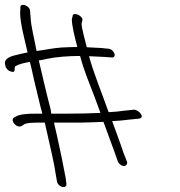

<svg xmlns="http://www.w3.org/2000/svg" viewBox="-113 -681 725 772"><path d="M-59 -207C-71 -193 -45 -165 -27 -174L-19 -179C-9 -188 22 -188 48 -188H67L77 -144C89 -90 106 -20 112 25L116 48C117 53 119 58 123 62C136 76 157 73 154 58L151 34C143 -11 128 -82 116 -136L104 -188H176C201 -188 224 -188 251 -189L303 -191C318 -151 333 -108 347 -71L360 -34C361 -29 365 -24 370 -20C386 -6 401 -17 398 -30L383 -68C370 -108 353 -152 338 -194C361 -195 384 -197 406 -200L446 -204C473 -209 444 -240 426 -240L387 -236C367 -233 346 -231 325 -230L323 -232C297 -306 264 -385 245 -455C270 -454 293 -453 309 -452L336 -450C345 -448 351 -457 347 -466C343 -476 333 -485 323 -485L294 -488C279 -489 259 -490 236 -491C229 -521 215 -566 215 -587L218 -598C224 -617 179 -636 179 -616L176 -605C175 -581 188 -529 198 -492C176 -492 156 -491 134 -490C95 -487 67 -480 34 -476C26 -521 11 -577 10 -612L8 -637C7 -660 -33 -671 -31 -651L-32 -626C-31 -585 -14 -522 -2 -470H-3C-20 -467 -34 -463 -47 -460C-71 -455 -96 -445 -93 -425C-92 -412 -86 -399 -71 -394C-44 -384 -61 -411 -49 -416C-37 -423 -13 -429 7 -432C14 -408 18 -384 24 -359L50 -251C53 -242 55 -233 57 -224H30C-2 -224 -35 -222 -50 -212ZM93 -224C92 -230 92 -237 90 -244C73 -307 58 -376 43 -438C56 -440 67 -442 79 -445C112 -452 163 -456 209 -456C226 -389 262 -310 288 -235C289 -232 289 -230 291 -227C248 -225 202 -224 158 -224Z"/></svg>

Font: Stray Cat
Style: OpSuObl
Weight: 400
Version: Version 1.0